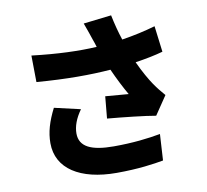

<svg xmlns="http://www.w3.org/2000/svg" viewBox="-93 -932 1187 1103"><g transform="rotate(-10 500.0 -380.5)"><path d="M497 -710C502 -697 507 -682 512 -665C408 -659 285 -663 134 -681L136 -526C313 -512 450 -513 567 -522C593 -464 621 -409 646 -366C618 -368 556 -373 511 -377L499 -249C590 -241 719 -227 780 -216L853 -324C833 -347 813 -371 794 -399C774 -428 744 -480 717 -539C777 -548 833 -559 879 -572L860 -724C798 -706 734 -692 664 -681C649 -726 636 -775 625 -829L462 -810C476 -773 489 -734 497 -710ZM361 -328 209 -363C172 -290 154 -230 154 -166C154 -17 287 68 500 68C627 68 720 54 774 44L783 -109C712 -96 623 -85 510 -85C379 -85 311 -117 311 -195C311 -236 327 -281 361 -328Z"/></g></svg>

Font: Noto Sans JP Black
Style: Regular
Weight: 900
Designer: Ryoko NISHIZUKA 西塚涼子 (kana, bopomofo & ideographs); Paul D. Hunt (Latin, Greek & Cyrillic); Sandoll Communications 산돌커뮤니
Foundry: Adobe
Version: Version 2.002;hotconv 1.0.116;makeotfexe 2.5.65601